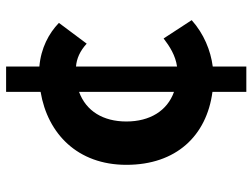

<svg xmlns="http://www.w3.org/2000/svg" viewBox="-119 -664 827 629"><g transform="rotate(-90 294.5 -349.5)"><path d="M308 -193C246 -215 211 -272 211 -349C211 -425 245 -481 308 -504ZM483 -227C457 -207 427 -188 391 -183V-514C417 -512 442 -501 466 -479L534 -570C500 -603 451 -629 391 -634V-743H308V-630C171 -607 69 -509 69 -349C69 -186 164 -86 308 -67V44H391V-66C444 -73 498 -95 543 -135Z"/></g></svg>

Font: Noto Sans Mono CJK JP Bold
Style: Regular
Weight: 700
Designer: Ryoko NISHIZUKA (kana & ideographs); Paul D. Hunt (Latin, Greek & Cyrillic); Wenlong ZHANG (bopomofo); Sandoll Communica
Foundry: Adobe Systems Incorporated
Version: Version 1.004;PS 1.004;hotconv 1.0.82;makeotf.lib2.5.63406